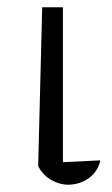

<svg xmlns="http://www.w3.org/2000/svg" viewBox="-20 -503 309 528"><path d="M85 -46 96 -483H153V-57L256 -62Q251 -40 237.5 -25Q224 -10 205.5 -2.5Q187 5 168 5Q144 5 121 -8Q98 -21 85 -46Z"/></svg>

Font: Piazzolla 24pt Light
Style: Regular
Weight: 300
Designer: Juan Pablo del Peral
Foundry: Huerta Tipografica
Version: Version 2.005